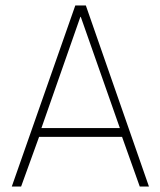

<svg xmlns="http://www.w3.org/2000/svg" viewBox="-20 -680 583 700"><path d="M254.5 -660H293L523 0H489.5L425 -181H122.5L57 0H23ZM131 -213H417L274.5 -618.5H273Z"/></svg>

Font: League Spartan ExtraLight
Style: Regular
Weight: 200
Foundry: The League of Moveable Type
Version: Version 2.002